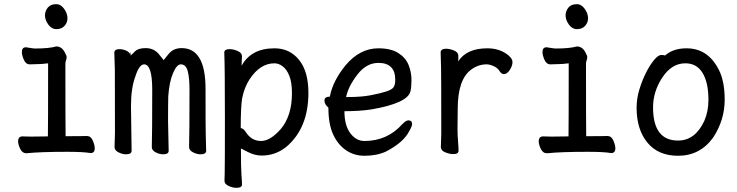

<svg xmlns="http://www.w3.org/2000/svg" viewBox="-20 -724 3540 922"><path d="M250 -584Q228 -584 212 -606Q196 -628 196 -650Q196 -671 209.5 -687.5Q223 -704 250 -704Q272 -704 288 -681.5Q304 -659 304 -636Q304 -616 290 -600Q276 -584 250 -584ZM107 12Q87 12 77 -9Q67 -30 67 -45Q67 -69 88 -69L128 -68L210 -69Q211 -110 211 -420Q181 -416 158 -416Q135 -416 123 -415Q104 -415 94.5 -437Q85 -459 85 -474Q85 -497 105 -497Q139 -491 148 -491Q216 -491 250 -501Q278 -501 293 -469Q300 -457 300 -449Q300 -441 297 -434.5Q294 -428 294 -416Q294 -129 295 -70Q384 -70 397 -71Q416 -71 425.5 -49Q435 -27 435 -12Q435 11 415 11Q380 5 304 5Q172 5 107 12Z M608 -459 609 -475Q606 -467 606 -463Q607 -461 608 -459ZM608 -459Q612 -460 627 -476Q643 -493 679 -493Q718 -493 741.5 -465.5Q765 -438 765 -435Q766 -435 789 -464Q812 -493 852 -493Q967 -493 967 -297.5Q967 -102 968 -81Q970 -23 970 0Q970 17 943 17Q926 17 907 7.5Q888 -2 888 -18Q890 -82 890 -293Q890 -350 881.5 -382.5Q873 -415 848 -415Q829 -415 811 -373Q793 -331 788 -262Q787 -228 787 -142L790 0Q790 17 763 17Q746 17 727.5 7.5Q709 -2 709 -18Q711 -82 711 -293Q711 -415 672 -415Q648 -415 629 -354Q609 -299 609 -215Q609 -165 612 0Q612 17 585 17Q568 17 549 7.5Q530 -2 530 -18L532 -83Q532 -369 531.5 -390.5Q531 -412 530 -436.5Q529 -461 529 -471Q529 -488 555 -488Q571 -488 590 -479Q602 -472 606 -462Q606 -460 607 -459Q608 -456 608 -453Z M1136 -109Q1150 -107 1161 -89Q1188 -47 1234 -47Q1278 -47 1329 -105Q1382 -169 1382 -276Q1382 -328 1369.5 -359.5Q1357 -391 1337.5 -405.5Q1318 -420 1298 -420Q1228 -420 1177 -341Q1153 -303 1143 -253Q1136 -213 1136 -109ZM1140 -408Q1186 -492 1298 -492Q1371 -492 1416 -436.5Q1461 -381 1461 -278Q1461 -108 1354 -18Q1302 23 1237 23Q1203 23 1169.5 5.5Q1136 -12 1137 -11Q1137 87 1139.5 116Q1142 145 1142 162Q1142 178 1115 178Q1098 178 1078 169Q1058 160 1058 144Q1058 132 1059 106Q1060 80 1060 -157Q1060 -403 1057 -472Q1057 -488 1083 -488Q1101 -488 1121.5 -479Q1142 -470 1142 -454Q1142 -448 1141 -432Q1140 -420 1140 -408Z M1650 -258Q1715 -258 1759.5 -266.5Q1804 -275 1832.5 -284Q1861 -293 1869.5 -304.5Q1878 -316 1878 -341Q1878 -422 1797 -422Q1739 -422 1695.5 -365Q1652 -308 1642 -258ZM1730 24Q1680 24 1641 -3Q1602 -30 1579.5 -79Q1557 -128 1557 -207Q1538 -223 1538 -241Q1538 -260 1564 -260Q1577 -333 1639 -410Q1708 -492 1797 -492Q1857 -492 1892.5 -469.5Q1928 -447 1942 -412Q1956 -377 1956 -340Q1956 -306 1951 -285Q1937 -229 1766 -199Q1709 -190 1634 -190Q1634 -122 1662 -84.5Q1690 -47 1730 -47Q1840 -47 1912 -128Q1930 -146 1941 -146Q1959 -146 1959 -128Q1959 -118 1945 -94Q1918 -40 1833 4Q1789 24 1730 24Z M2180 -429Q2221 -492 2320 -492Q2382 -492 2423 -457Q2441 -441 2441 -426Q2441 -408 2428 -388Q2415 -368 2399 -368Q2389 -368 2380 -381Q2370 -398 2350.5 -406.5Q2331 -415 2317 -415Q2277 -415 2243 -390Q2178 -343 2178 -201Q2177 -163 2177 -106Q2177 -75 2179.5 -46Q2182 -17 2182 0Q2182 16 2156 16Q2139 16 2118 7.5Q2097 -1 2097 -18L2099 -81Q2099 -378 2098 -398Q2096 -454 2096 -474Q2098 -490 2122 -490Q2139 -490 2160 -481.5Q2181 -473 2181 -456Q2181 -436 2180 -429Z M2750 -584Q2728 -584 2712 -606Q2696 -628 2696 -650Q2696 -671 2709.5 -687.5Q2723 -704 2750 -704Q2772 -704 2788 -681.5Q2804 -659 2804 -636Q2804 -616 2790 -600Q2776 -584 2750 -584ZM2607 12Q2587 12 2577 -9Q2567 -30 2567 -45Q2567 -69 2588 -69L2628 -68L2710 -69Q2711 -110 2711 -420Q2681 -416 2658 -416Q2635 -416 2623 -415Q2604 -415 2594.5 -437Q2585 -459 2585 -474Q2585 -497 2605 -497Q2639 -491 2648 -491Q2716 -491 2750 -501Q2778 -501 2793 -469Q2800 -457 2800 -449Q2800 -441 2797 -434.5Q2794 -428 2794 -416Q2794 -129 2795 -70Q2884 -70 2897 -71Q2916 -71 2925.5 -49Q2935 -27 2935 -12Q2935 11 2915 11Q2880 5 2804 5Q2672 5 2607 12Z M3236 -49Q3318 -49 3362 -143Q3382 -189 3382 -245Q3382 -327 3354 -373.5Q3326 -420 3271 -420Q3206 -420 3161 -352.5Q3116 -285 3116 -208Q3116 -49 3236 -49ZM3236 24Q3141 24 3089 -39Q3037 -102 3037 -207Q3037 -251 3050.5 -295Q3064 -339 3082.5 -375.5Q3101 -412 3121 -436Q3141 -460 3155 -460Q3171 -460 3173 -457Q3212 -492 3277 -492Q3386 -492 3438 -376Q3460 -323 3460 -245Q3460 -148 3405 -64Q3342 24 3236 24Z"/></svg>

Font: \eiw{I[½ {O¿rH
Style: Bold
Weight: 700
Designer: LXGW / Fontworks Inc.
Foundry: LXGW / Fontworks Inc.
Version: Version 1.320;February 9, 2024